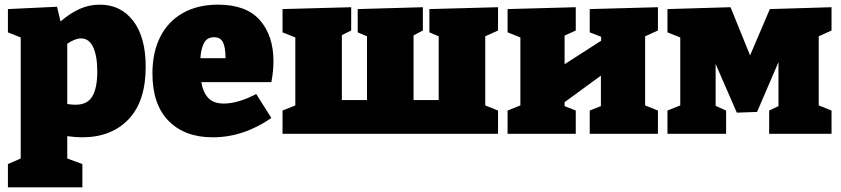

<svg xmlns="http://www.w3.org/2000/svg" viewBox="-20 -575 3613 825"><path d="M269 10V106L334 130V230H14V130L69 106V-414L14 -436V-536L225 -546L240 -483Q284 -520 324 -537.5Q364 -555 409 -555Q499 -555 552.5 -485Q606 -415 606 -288Q606 -139 532 -62Q458 15 333 15Q306 15 269 10ZM328 -410Q303 -410 269 -387V-128Q289 -125 305 -125Q356 -125 377 -161.5Q398 -198 398 -267Q398 -334 380.5 -372Q363 -410 328 -410Z M1146 -222H845Q852 -179 874.5 -154.5Q897 -130 942 -130Q1002 -130 1081 -171L1146 -68Q1026 15 894 15Q774 15 704.5 -55.5Q635 -126 635 -259Q635 -351 669 -417.5Q703 -484 766.5 -519.5Q830 -555 917 -555Q1038 -555 1096.5 -488.5Q1155 -422 1155 -312Q1155 -269 1146 -222ZM841 -325H949Q949 -372 938 -393.5Q927 -415 900 -415Q870 -415 857 -391Q844 -367 841 -325Z M2120 -544V-444L2065 -419V-122L2120 -100V0H1194V-100L1249 -122V-414L1194 -436V-536L1489 -544V-444L1449 -424V-145H1557V-419L1517 -436V-536L1797 -544V-444L1757 -423V-145H1865V-419L1825 -436V-536Z M2807 -544V-444L2752 -419V-122L2807 -100V0H2514V-100L2562 -119V-250L2406 -136V-119L2454 -100V0H2161V-100L2216 -122V-414L2161 -436V-536L2454 -544V-444L2406 -422V-299L2563 -400V-417L2514 -436V-536Z M3553 -544V-444L3498 -419V-122L3553 -100V0H3285V-100L3325 -119V-308L3233 -94L3146 -91L3055 -300V-120L3100 -100V0H2848V-100L2903 -122V-414L2848 -436V-536L3119 -544L3203 -337L3288 -536Z"/></svg>

Font: Bitter Pro Black
Style: Regular
Weight: 900
Designer: Sol Matas, and Bitter project Authors
Foundry: Sol Matas
Version: Version 1.010